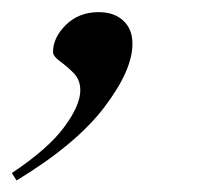

<svg xmlns="http://www.w3.org/2000/svg" viewBox="-94 -144 341 324"><path d="M-74 148Q-12.5 107 14.5 70.2Q41.5 33.5 41.5 8.5Q41.5 -9.5 30 -21Q18.5 -32.5 7 -40.8Q-4.5 -49 -4.5 -56.5Q-4.5 -80.5 17.2 -102Q39 -123.5 72.5 -123.5Q98.5 -123.5 114 -109.2Q129.5 -95 129.5 -70Q129.5 -25.5 82 37Q34.5 99.5 -66 160.5Z"/></svg>

Font: Newsreader Display
Style: Italic
Weight: 400
Italic angle: -17°
Designer: Hugues Gentile
Foundry: Production Type
Version: Version 1.001